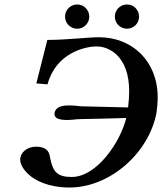

<svg xmlns="http://www.w3.org/2000/svg" viewBox="-20 -824 723 856"><path d="M492 -750C492 -720 516 -696 546 -696C576 -696 600 -720 600 -750C600 -780 576 -804 546 -804C516 -804 492 -780 492 -750ZM270 -750C270 -720 294 -696 324 -696C354 -696 378 -720 378 -750C378 -780 354 -804 324 -804C294 -804 270 -780 270 -750ZM345 -350C339 -350 331 -351 323 -352C313 -353 304 -354 290 -354C256 -354 228 -348 223 -320V-315C223 -294 249 -289 282 -289C297 -289 308 -291 319 -292C327 -292 334 -293 340 -293C406 -294 477 -296 543 -298C516 -189 411 -35 300 -35C236 -35 215 -57 203 -123C199 -154 181 -170 140 -170C105 -170 75 -148 71 -121C70 -118 70 -116 70 -113C70 -91 85.1 -66.1 110 -44C137.1 -20.1 195 12 290 12C470 12 645 -142 678 -323C681 -346 683 -368 683 -390C683 -552 569 -658 421 -658C373 -658 278 -646 191 -646L142 -452L192 -448C229 -587 358 -617 411 -617C466 -617 556 -574 556 -416C556 -395 554 -371 551 -345Z"/></svg>

Font: Linux Libertine O
Style: Bold Italic
Weight: 700
Italic angle: -11.5°
Designer: Philipp H. Poll
Foundry: Philipp H. Poll
Version: Version 4.1.0